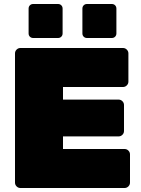

<svg xmlns="http://www.w3.org/2000/svg" viewBox="-20 -940 707 960"><path d="M295 -258H573Q584 -258 592 -266Q600 -274 600 -285V-415Q600 -426 592 -434Q584 -442 573 -442H295V-505H595Q606 -505 614 -513Q622 -521 622 -532V-673Q622 -684 614 -692Q606 -700 595 -700H82Q71 -700 63 -692Q55 -684 55 -673V-27Q55 -16 63 -8Q71 0 82 0H603Q614 0 622 -8Q630 -16 630 -27V-168Q630 -179 622 -187Q614 -195 603 -195H295ZM293 -897V-773Q293 -763 286.5 -756.5Q280 -750 270 -750H146Q136 -750 129.5 -756.5Q123 -763 123 -773V-897Q123 -907 129.5 -913.5Q136 -920 146 -920H270Q280 -920 286.5 -913.5Q293 -907 293 -897ZM562 -897V-773Q562 -763 555.5 -756.5Q549 -750 539 -750H415Q405 -750 398.5 -756.5Q392 -763 392 -773V-897Q392 -907 398.5 -913.5Q405 -920 415 -920H539Q549 -920 555.5 -913.5Q562 -907 562 -897Z"/></svg>

Font: Rubik
Style: Regular
Weight: 900
Designer: Hubert & Fischer
Foundry: Hubert & Fischer
Version: Version 1.100